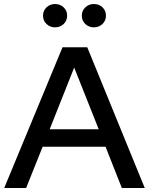

<svg xmlns="http://www.w3.org/2000/svg" viewBox="-20 -935 741 955"><path d="M1 0ZM1 0 291 -700H414L700 0H586L505 -205H192L110 0ZM227 -292H471L349 -599ZM254 -799Q229 -799 211.5 -815.5Q194 -832 194 -857Q194 -882 211.5 -898.5Q229 -915 254 -915Q279 -915 296.5 -898.5Q314 -882 314 -857Q314 -832 296.5 -815.5Q279 -799 254 -799ZM447 -799Q422 -799 404.5 -815.5Q387 -832 387 -857Q387 -882 404.5 -898.5Q422 -915 447 -915Q473 -915 490 -898.5Q507 -882 507 -857Q507 -832 489.5 -815.5Q472 -799 447 -799Z"/></svg>

Font: Red Hat Display Medium
Style: Regular
Weight: 500
Designer: Pentagram / MCKL
Foundry: Pentagram / MCKL
Version: Version 1.005; Red Hat Display Medium